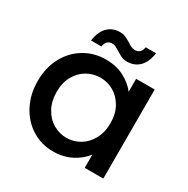

<svg xmlns="http://www.w3.org/2000/svg" viewBox="-165 -873 1009 1029"><g transform="rotate(30 339.0 -358.0)"><path d="M37 -278Q37 -361 71.5 -425Q106 -489 165.5 -524.5Q225 -560 297 -560Q362 -560 410.5 -534.5Q459 -509 488 -471V-551H603V0H488V-82Q459 -43 409 -17Q359 9 295 9Q224 9 165 -27.5Q106 -64 71.5 -129.5Q37 -195 37 -278ZM488 -276Q488 -333 464.5 -375Q441 -417 403 -439Q365 -461 321 -461Q277 -461 239 -439.5Q201 -418 177.5 -376.5Q154 -335 154 -278Q154 -221 177.5 -178Q201 -135 239.5 -112.5Q278 -90 321 -90Q365 -90 403 -112Q441 -134 464.5 -176.5Q488 -219 488 -276ZM176 -608Q184 -666 214 -695.5Q244 -725 289 -725Q308 -725 322 -719Q336 -713 356 -701Q371 -691 381.5 -686Q392 -681 405 -681Q422 -681 433.5 -691.5Q445 -702 448 -723H512Q504 -665 474 -635.5Q444 -606 399 -606Q380 -606 365 -612.5Q350 -619 332 -631Q314 -642 304.5 -646.5Q295 -651 283 -651Q266 -651 254.5 -640Q243 -629 240 -608Z"/></g></svg>

Font: Poppins Cyr Med
Style: Regular
Weight: 500
Designer: Ninad Kale (Devanagari), Jonny Pinhorn (Latin)
Foundry: Indian Type Foundry
Version: 4.004